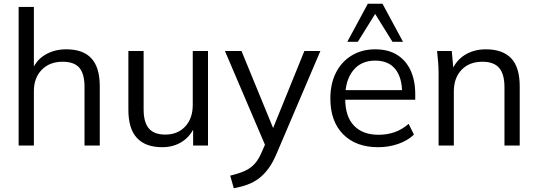

<svg xmlns="http://www.w3.org/2000/svg" viewBox="-20 -773 2857 1020"><path d="M79 0V-736H160V-391H147Q168 -450 217.5 -480.5Q267 -511 332 -511Q422 -511 466 -462.5Q510 -414 510 -316V0H429V-311Q429 -381 401.5 -413Q374 -445 313 -445Q243 -445 201.5 -402Q160 -359 160 -289V0Z M842 9Q753 9 707.5 -40Q662 -89 662 -190V-502H743V-192Q743 -123 771 -90.5Q799 -58 858 -58Q924 -58 964 -101Q1004 -144 1004 -216V-502H1085V0H1006V-113H1019Q998 -55 951.5 -23Q905 9 842 9Z M1222 227 1203 160Q1250 149 1281.5 134.5Q1313 120 1334 96Q1355 72 1370 36L1396 -23L1394 11L1175 -502H1263L1444 -61H1418L1597 -502H1682L1450 42Q1430 90 1406 122.5Q1382 155 1354.5 175.5Q1327 196 1294 208Q1261 220 1222 227Z M1989 9Q1871 9 1803 -59.5Q1735 -128 1735 -250Q1735 -329 1765 -387.5Q1795 -446 1849 -478.5Q1903 -511 1973 -511Q2042 -511 2089 -482Q2136 -453 2161 -399.5Q2186 -346 2186 -273V-243H1797V-294H2133L2116 -281Q2116 -361 2080 -406Q2044 -451 1973 -451Q1898 -451 1856 -398.5Q1814 -346 1814 -257V-248Q1814 -154 1860.5 -105.5Q1907 -57 1991 -57Q2036 -57 2075.5 -70.5Q2115 -84 2151 -115L2179 -58Q2146 -26 2095.5 -8.5Q2045 9 1989 9ZM1825 -551 1934 -753H2012L2121 -551H2065L1973 -699L1881 -551Z M2310 0V-386Q2310 -414 2307.5 -443.5Q2305 -473 2302 -502H2380L2390 -392H2378Q2400 -450 2448.5 -480.5Q2497 -511 2561 -511Q2650 -511 2695.5 -463.5Q2741 -416 2741 -314V0H2660V-309Q2660 -380 2631.5 -412.5Q2603 -445 2543 -445Q2473 -445 2432 -402Q2391 -359 2391 -287V0Z"/></svg>

Font: Mulish ExtraLight
Style: Regular
Weight: 400
Version: Version 3.603